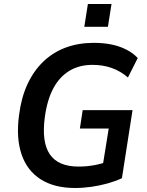

<svg xmlns="http://www.w3.org/2000/svg" viewBox="-20 -929 733 959"><path d="M355 10Q251 10 183 -33.5Q115 -77 87.5 -158.5Q60 -240 75 -353Q86 -441 117 -508Q148 -575 196.5 -621.5Q245 -668 308.5 -691.5Q372 -715 449 -715Q497 -715 538 -706.5Q579 -698 612.5 -680.5Q646 -663 668 -639L619 -542Q582 -574 538 -589.5Q494 -605 442 -605Q376 -605 327 -575.5Q278 -546 247 -489Q216 -432 204 -345Q187 -219 229 -158Q271 -97 372 -97Q413 -97 451 -104Q489 -111 526 -125L489 -76L523 -287H379L393 -379H642L589 -39Q557 -24 518 -13Q479 -2 437 4Q395 10 355 10ZM401 -795 419 -909H537L519 -795Z"/></svg>

Font: Nunito Sans 10pt SemiCondensed
Style: Bold Italic
Weight: 700
Width: 4
Italic angle: -9°
Designer: Vernon Adams
Foundry: Vernon Adams
Version: Version 3.101;gftools[0.9.27]